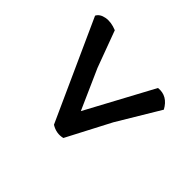

<svg xmlns="http://www.w3.org/2000/svg" viewBox="-118 -770 839 839"><g transform="rotate(-45 302.0 -350.5)"><path d="M393 -433 208 -351 518 -184Q524 -129 469 -99L274 -216L71 -322Q62 -358 83 -392L547 -602Q567 -592 572.5 -562.5Q578 -533 563 -496Z"/></g></svg>

Font: Tillana
Style: Bold
Weight: 700
Designer: Lipi Raval (Devanagari, Latin), Jonny Pinhorn (Latin)
Foundry: Indian Type Foundry
Version: Version 2.002;PS 1.0;hotconv 1.0.79;makeotf.lib2.5.61930; tt